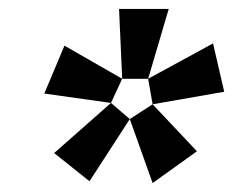

<svg xmlns="http://www.w3.org/2000/svg" viewBox="-20 -761 530 429"><path d="M246 -741H357L311 -585H253ZM311 -585 456 -664 481 -556 321 -528ZM124 -659 253 -585 228 -531 79 -552ZM228 -531 270 -495 180 -356 101 -419ZM270 -495 321 -528 420 -423 321 -352Z"/></svg>

Font: Rosario
Style: Bold Italic
Weight: 700
Italic angle: -8.05°
Designer: Hector Gatti
Foundry: Omnibus Type
Version: Version 1.101; ttfautohint (v1.8.1.43-b0c9)